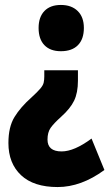

<svg xmlns="http://www.w3.org/2000/svg" viewBox="-20 -583 442 776"><path d="M295 -257Q295 -208 279.5 -176Q264 -144 227 -111Q197 -84 184.5 -66Q172 -48 172 -19Q172 29 229 29Q280 29 350 -23L402 104Q308 173 213 173Q116 173 65 125Q14 77 14 -5Q14 -70 38.5 -110Q63 -150 107 -189Q132 -212 143 -225Q154 -238 156.5 -249Q159 -260 159 -274V-299H295ZM319 -470Q319 -425 295 -400.5Q271 -376 226 -376Q183 -376 159.5 -400.5Q136 -425 136 -470Q136 -514 159.5 -538.5Q183 -563 226 -563Q269 -563 294 -538.5Q319 -514 319 -470Z"/></svg>

Font: Noto Sans Malayalam ExtraCondensed Black
Style: Regular
Weight: 900
Width: 2
Designer: Jelle Bosma - Monotype Design Team
Foundry: Monotype Imaging Inc.
Version: Version 2.104; ttfautohint (v1.8.4.7-5d5b)